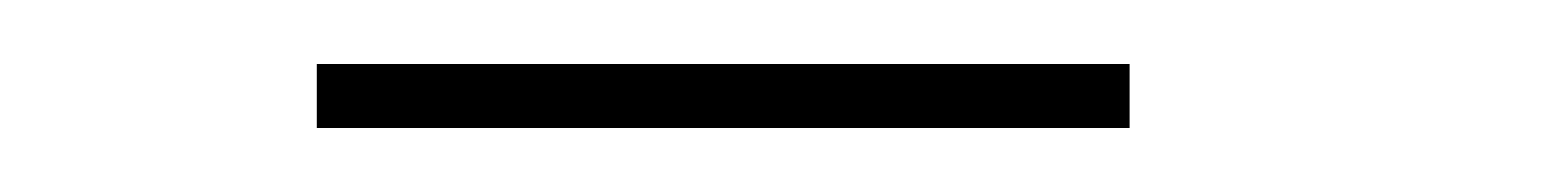

<svg xmlns="http://www.w3.org/2000/svg" viewBox="-20 -693 482 60"><path d="M79 -653H333V-673H79Z"/></svg>

Font: Anybody UltraCondensed Thin ExtraLight
Style: Regular
Weight: 250
Version: Version 1.111